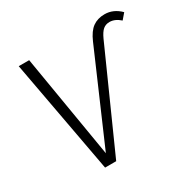

<svg xmlns="http://www.w3.org/2000/svg" viewBox="-155 -850 1004 1004"><g transform="rotate(-30 347.0 -348.0)"><path d="M75 -685H138L242 -63L476 -603Q498 -654 527.5 -675Q557 -696 599 -696Q652 -696 694 -654L665 -620Q634 -648 601 -648Q578 -648 562 -634.5Q546 -621 531 -588L268 0H201Z"/></g></svg>

Font: Fira Sans Light
Style: Italic
Weight: 300
Italic angle: -8°
Designer: bBox Type GmbH & Carrois Corporate GbR & Edenspiekermann AG
Foundry: bBox Type GmbH & Carrois Corporate GbR & Edenspiekermann AG
Version: Version 4.301